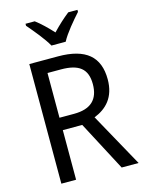

<svg xmlns="http://www.w3.org/2000/svg" viewBox="-137 -1025 837 1107"><g transform="rotate(-15 281.5 -472.0)"><path d="M239 -784H324C347 -829 402 -893 437 -932V-944H382C347 -916 316 -888 281 -851C249 -886 213 -921 182 -944H127V-932C163 -890 215 -828 239 -784ZM259 -714H88V0H176V-296H292L448 0H549L372 -320C446 -349 502 -405 502 -512C502 -647 425 -714 259 -714ZM256 -637C362 -637 412 -600 412 -508C412 -417 364 -370 263 -370H176V-637Z"/></g></svg>

Font: Noto Sans Armenian SemiCondensed
Style: Regular
Weight: 400
Width: 4
Designer: Monotype Design Team
Foundry: Monotype Imaging Inc.
Version: Version 2.008